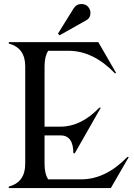

<svg xmlns="http://www.w3.org/2000/svg" viewBox="-20 -950 676 970"><path d="M391.6 -929.7Q412.6 -929.7 424.8 -916Q437 -902.3 437 -884.3Q437 -859.4 416 -847.7Q416 -847.7 280.8 -771.5L272.9 -780.3L352.1 -907.7Q365.7 -929.7 391.6 -929.7ZM24.4 0V-7.3Q107.4 -29.3 107.4 -122.1V-615.2Q107.4 -708 24.4 -730V-737.3H476.6L567.4 -580.1H560.1Q450.7 -693.4 326.2 -693.4H223.6Q205.1 -665 205.1 -615.2V-310.1H285.2Q389.6 -310.1 481.9 -406.2H489.3L357.9 -175.8H350.6Q350.6 -266.1 285.2 -266.1H205.1V-122.1Q205.1 -71.8 223.6 -43.9H389.6Q514.2 -43.9 623.5 -157.2H630.9L540 0Z"/></svg>

Font: Modern Antiqua
Style: Book
Weight: 400
Designer: Wojciech Kalinowski "wmk69" (wmk69@o2.pl)
Foundry: Wojciech Kalinowski "wmk69" (wmk69@o2.pl)
Version: Version 3.1.0; 2021-05-28